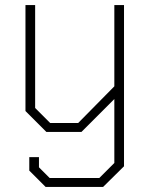

<svg xmlns="http://www.w3.org/2000/svg" viewBox="-20 -518 592 754"><path d="M467 -498V135L385 216H159L95 152V99H133V139L175 181H370L429 122V-129L300 0H162L80 -82V-498H118V-94L177 -35H287L429 -179V-498Z"/></svg>

Font: Chakra Petch ExtraLight
Style: Regular
Weight: 275
Designer: Katatrad Aksorn Co.,Ltd.
Foundry: Cadson Demak Co.,Ltd.
Version: Version 1.000; ttfautohint (v1.6)